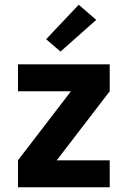

<svg xmlns="http://www.w3.org/2000/svg" viewBox="-20 -792 540 812"><path d="M56 0V-114L280 -406H56V-520H444V-406L220 -114H444V0ZM236 -574 175 -626 313 -772 387 -708Z"/></svg>

Font: Iosevka SS04 Heavy
Style: Regular
Weight: 900
Monospace: yes
Designer: Belleve Invis
Foundry: Belleve Invis
Version: Version 19.0.0; ttfautohint (v1.8.4)